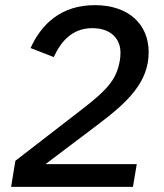

<svg xmlns="http://www.w3.org/2000/svg" viewBox="-20 -730 640 750"><path d="M514.2 -88.8H157.7L359 -240.8C485.4 -335.2 560.7 -412.6 560.7 -526.3C560.7 -635.3 482.2 -709.9 350.5 -709.9C218.4 -709.9 141.7 -635.7 99.4 -542.3L190 -507.1C218 -568.2 262.1 -620 340.6 -620C410.9 -620 450.6 -580.6 450.6 -524.1C450.6 -513.8 449.9 -504.3 448.2 -494.3C436.1 -424.4 407 -385.3 302.9 -305L40.1 -101.9L23.4 0H499.3Z"/></svg>

Font: Margiela Mono Italic Medium It
Style: Regular
Weight: 500
Designer: Mike Abbink, Paul van der Laan, Pieter van Rosmalen
Foundry: Bold Monday
Version: Version 2.003 2021